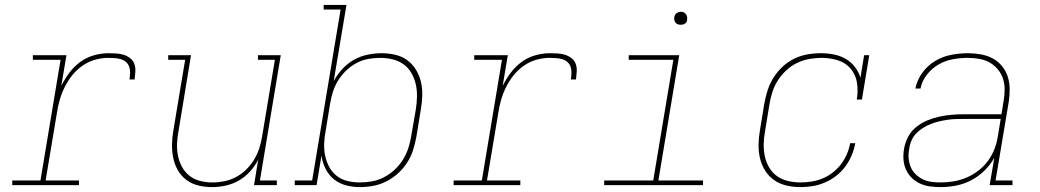

<svg xmlns="http://www.w3.org/2000/svg" viewBox="-20 -755 4240 783"><path d="M30 0V-19H145L227 -511H114V-530H251L230 -405Q244 -433 263 -458.5Q282 -484 307.5 -502.5Q333 -521 363 -529.5Q393 -538 422 -538Q438 -538 454 -537Q470 -536 484.5 -531.5Q499 -527 511 -517.5Q523 -508 528 -494Q533 -480 532 -463.5Q531 -447 529 -431H508Q510 -444 510.5 -457.5Q511 -471 507 -482.5Q503 -494 494 -502Q485 -510 473 -513.5Q461 -517 448 -518Q435 -519 422 -519Q395 -519 368 -511.5Q341 -504 317 -487.5Q293 -471 275 -448.5Q257 -426 244 -400Q231 -374 223.5 -347.5Q216 -321 212 -294L166 -19H302V0Z M845 8Q816 8 789 1.5Q762 -5 740.5 -21Q719 -37 705.5 -60.5Q692 -84 686.5 -111Q681 -138 681.5 -166.5Q682 -195 687 -223L735 -511H666V-530H759L708 -220Q703 -195 702 -169Q701 -143 706 -119Q711 -95 722.5 -74Q734 -53 753 -38Q772 -23 796.5 -17Q821 -11 846 -11Q870 -11 895 -16Q920 -21 942.5 -33Q965 -45 984 -63.5Q1003 -82 1016.5 -104.5Q1030 -127 1037.5 -150.5Q1045 -174 1049 -199L1101 -511H1032V-530H1125L1040 -19H1109V0H1016L1033 -104Q1020 -78 999.5 -55.5Q979 -33 953.5 -18.5Q928 -4 900 2Q872 8 845 8Z M1447 8Q1418 8 1390 0.5Q1362 -7 1341 -24.5Q1320 -42 1307.5 -67Q1295 -92 1291 -120L1271 0H1182V-19H1253L1369 -716H1300V-735H1393L1341 -425Q1356 -452 1377 -474.5Q1398 -497 1424 -511.5Q1450 -526 1479 -532Q1508 -538 1536 -538Q1565 -538 1592.5 -531.5Q1620 -525 1641.5 -509Q1663 -493 1677 -469.5Q1691 -446 1697 -419.5Q1703 -393 1702 -364Q1701 -335 1696 -307L1678 -197Q1673 -170 1664.5 -143Q1656 -116 1640.5 -92Q1625 -68 1603 -48Q1581 -28 1555 -15Q1529 -2 1502 3Q1475 8 1447 8ZM1447 -11Q1472 -11 1497 -15.5Q1522 -20 1545.5 -32Q1569 -44 1589 -62.5Q1609 -81 1623 -103.5Q1637 -126 1645 -150.5Q1653 -175 1657 -200L1676 -310Q1680 -336 1680.5 -362Q1681 -388 1675.5 -412Q1670 -436 1657.5 -457.5Q1645 -479 1625.5 -493Q1606 -507 1581 -513Q1556 -519 1530 -519Q1506 -519 1481 -514.5Q1456 -510 1433 -497.5Q1410 -485 1391 -466.5Q1372 -448 1358.5 -426Q1345 -404 1337.5 -380Q1330 -356 1326 -331L1308 -221Q1303 -196 1302 -170Q1301 -144 1306 -120Q1311 -96 1322.5 -74.5Q1334 -53 1353 -38Q1372 -23 1396.5 -17Q1421 -11 1447 -11Z M1830 0V-19H1945L2027 -511H1914V-530H2051L2030 -405Q2044 -433 2063 -458.5Q2082 -484 2107.5 -502.5Q2133 -521 2163 -529.5Q2193 -538 2222 -538Q2238 -538 2254 -537Q2270 -536 2284.5 -531.5Q2299 -527 2311 -517.5Q2323 -508 2328 -494Q2333 -480 2332 -463.5Q2331 -447 2329 -431H2308Q2310 -444 2310.5 -457.5Q2311 -471 2307 -482.5Q2303 -494 2294 -502Q2285 -510 2273 -513.5Q2261 -517 2248 -518Q2235 -519 2222 -519Q2195 -519 2168 -511.5Q2141 -504 2117 -487.5Q2093 -471 2075 -448.5Q2057 -426 2044 -400Q2031 -374 2023.5 -347.5Q2016 -321 2012 -294L1966 -19H2102V0Z M2444 0V-19H2644L2726 -511H2544V-530H2750L2665 -19H2847V0ZM2756 -654Q2750 -654 2744 -656Q2738 -658 2734.5 -663Q2731 -668 2730 -674Q2729 -680 2730 -686Q2731 -691 2733.5 -695Q2736 -699 2739.5 -701.5Q2743 -704 2747.5 -705.5Q2752 -707 2756 -707Q2763 -707 2768.5 -704.5Q2774 -702 2777.5 -697Q2781 -692 2782 -686Q2783 -680 2782 -674Q2782 -669 2779.5 -665Q2777 -661 2773 -658.5Q2769 -656 2765 -655Q2761 -654 2756 -654Z M3244 8Q3215 8 3187 1.5Q3159 -5 3137 -20.5Q3115 -36 3100.5 -59Q3086 -82 3079.5 -109Q3073 -136 3073.5 -165Q3074 -194 3079 -223L3097 -333Q3102 -360 3110.5 -387Q3119 -414 3134.5 -438.5Q3150 -463 3171.5 -483Q3193 -503 3218.5 -515.5Q3244 -528 3272 -533Q3300 -538 3327 -538Q3354 -538 3380 -533Q3406 -528 3428 -515.5Q3450 -503 3466 -482.5Q3482 -462 3489 -438L3504 -530H3525L3495 -349H3474Q3480 -383 3475 -416.5Q3470 -450 3449.5 -474.5Q3429 -499 3397 -509Q3365 -519 3331 -519Q3306 -519 3280.5 -514.5Q3255 -510 3231 -498.5Q3207 -487 3187 -468.5Q3167 -450 3152.5 -427.5Q3138 -405 3130 -380Q3122 -355 3118 -330L3100 -220Q3095 -194 3094.5 -168Q3094 -142 3099 -118Q3104 -94 3116.5 -72.5Q3129 -51 3148.5 -37Q3168 -23 3193 -17Q3218 -11 3244 -11Q3266 -11 3289 -14.5Q3312 -18 3334 -27Q3356 -36 3375.5 -51Q3395 -66 3409.5 -85Q3424 -104 3433.5 -126Q3443 -148 3447 -171H3468Q3463 -145 3453 -121Q3443 -97 3427 -75.5Q3411 -54 3389.5 -37.5Q3368 -21 3343.5 -10.5Q3319 0 3294 4Q3269 8 3244 8Z M3815 8Q3793 8 3771.5 5Q3750 2 3731 -7Q3712 -16 3697.5 -30.5Q3683 -45 3674.5 -64Q3666 -83 3664.5 -105Q3663 -127 3667 -149Q3671 -173 3683.5 -197Q3696 -221 3717 -237.5Q3738 -254 3762 -264Q3786 -274 3811.5 -279.5Q3837 -285 3861.5 -287Q3886 -289 3911 -289H4064L4073 -344Q4077 -368 4077 -391Q4077 -414 4070 -435Q4063 -456 4048.5 -473Q4034 -490 4015 -500.5Q3996 -511 3973 -515Q3950 -519 3927 -519Q3897 -519 3866.5 -513.5Q3836 -508 3808.5 -492.5Q3781 -477 3760.5 -451Q3740 -425 3734 -394H3713Q3720 -429 3741.5 -458.5Q3763 -488 3794 -506.5Q3825 -525 3859.5 -531.5Q3894 -538 3927 -538Q3953 -538 3979 -533.5Q4005 -529 4027 -517.5Q4049 -506 4065 -487Q4081 -468 4089 -444.5Q4097 -421 4097.5 -394.5Q4098 -368 4094 -341L4040 -19H4109V0H4016L4035 -112Q4019 -83 3994.5 -59Q3970 -35 3940 -19.5Q3910 -4 3878.5 2Q3847 8 3815 8ZM3816 -11Q3843 -11 3869.5 -15.5Q3896 -20 3922 -31Q3948 -42 3971 -60Q3994 -78 4010.5 -101Q4027 -124 4036.5 -150Q4046 -176 4050 -203L4061 -270H3911Q3894 -270 3877.5 -269.5Q3861 -269 3844 -266.5Q3827 -264 3810 -260Q3793 -256 3776.5 -249.5Q3760 -243 3744.5 -233.5Q3729 -224 3716.5 -211Q3704 -198 3697 -181.5Q3690 -165 3688 -148Q3684 -129 3685.5 -110Q3687 -91 3694 -74Q3701 -57 3714 -44.5Q3727 -32 3743 -24Q3759 -16 3778 -13.5Q3797 -11 3816 -11Z"/></svg>

Font: Iosevka Slab ThExObl
Style: Regular
Weight: 100
Width: 7
Italic angle: -9°
Monospace: yes
Designer: Belleve Invis
Foundry: Belleve Invis
Version: Version 11.1.1; ttfautohint (v1.8.3)